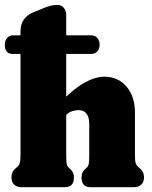

<svg xmlns="http://www.w3.org/2000/svg" viewBox="-29 -776 632 796"><path d="M-9 -591Q-9 -608 0.8 -618.8Q10.5 -629.5 24 -629.5H349Q365 -629.5 374.5 -618.8Q384 -608 384 -591Q384 -573.5 374.5 -563Q365 -552.5 349 -552.5H23Q-9 -552.5 -9 -591ZM230 -284.5 196.5 -325.5 215.5 -346Q276.5 -408.5 321.2 -433.2Q366 -458 403.5 -458Q460.5 -458 495.5 -417Q530.5 -376 530.5 -310V-133Q530.5 -109 533.5 -100.2Q536.5 -91.5 541.5 -86.5L546.5 -82Q557 -73.5 562.5 -64.2Q568 -55 568 -40.5Q568 -21.5 556.8 -10.8Q545.5 0 526.5 0H346Q309 0 309 -40.5Q309 -62.5 325 -76L331 -81.5Q337 -87 339 -96.8Q341 -106.5 341 -133V-262Q341 -290.5 329.5 -305Q318 -319.5 297 -319.5Q284.5 -319.5 270.5 -315.2Q256.5 -311 244 -298ZM245.5 -713V-133Q245.5 -106.5 247.5 -96.8Q249.5 -87 255.5 -81.5L261.5 -76Q277.5 -62.5 277.5 -40.5Q277.5 0 240.5 0H60Q40.5 0 29.5 -10.8Q18.5 -21.5 18.5 -40.5Q18.5 -55 24 -64.5Q29.5 -74 40 -82L45 -86.5Q50.5 -91.5 53.2 -100.2Q56 -109 56 -133V-646Q56 -675.5 69.8 -694.8Q83.5 -714 106 -723.5L139.5 -737.5Q162.5 -747 177.2 -751.2Q192 -755.5 209 -755.5Q225.5 -755.5 235.5 -743.5Q245.5 -731.5 245.5 -713Z"/></svg>

Font: Fraunces 144pt S100 Black
Style: Regular
Weight: 900
Version: Version 1.000